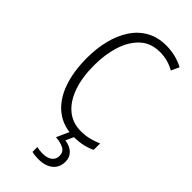

<svg xmlns="http://www.w3.org/2000/svg" viewBox="-298 -784 1083 1083"><g transform="rotate(45 244.0 -242.0)"><path d="M323 -673Q251 -673 204.5 -629.5Q158 -586 135.5 -514.5Q113 -443 113 -357Q113 -261 138 -190Q163 -119 210 -80Q257 -41 323 -41Q361 -41 392.5 -49.5Q424 -58 449 -69V-18Q423 -5 390.5 2.5Q358 10 318 10Q235 10 176 -34.5Q117 -79 86 -162Q55 -245 55 -358Q55 -434 71.5 -500Q88 -566 121 -616.5Q154 -667 204.5 -695.5Q255 -724 322 -724Q398 -724 462 -690L440 -642Q386 -673 323 -673ZM384 141Q384 188 352 214Q320 240 265 240Q234 240 213 234V195Q234 201 261 201Q295 201 316 185.5Q337 170 337 142Q337 112 313 98.5Q289 85 248 82L285 0H324L298 57Q339 63 361.5 85Q384 107 384 141Z"/></g></svg>

Font: Noto Sans Lao Looped Condensed Light
Style: Regular
Weight: 300
Width: 3
Designer: Mark Frömberg, Ben Mitchell
Foundry: The Fontpad Ltd
Version: Version 1.002; ttfautohint (v1.8.4.7-5d5b)